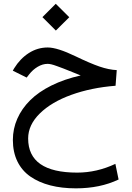

<svg xmlns="http://www.w3.org/2000/svg" viewBox="-20 -669 698 1019"><path d="M205.1 -578.1 275.9 -648.9 347.7 -577.6 276.4 -506.8ZM408.2 -268.6Q391.1 -275.4 363.8 -286.6Q330.1 -300.3 317.1 -305.2Q304.2 -310.1 283.7 -317.6Q263.2 -325.2 252.2 -327.6Q241.2 -330.1 232.9 -330.1Q206.1 -330.1 179.9 -314.5Q153.8 -298.8 134.8 -274.4L121.6 -257.3L47.9 -293.9L55.2 -306.6Q86.9 -357.9 133.1 -387.5Q179.2 -417 233.4 -417Q284.2 -417 381.3 -370.1Q458 -333 507.8 -315.9Q557.6 -298.8 599.6 -296.9L593.3 -213.9Q463.4 -203.6 358.2 -165.5Q252.9 -127.4 191.2 -66.7Q129.4 -5.9 129.4 65.9Q129.4 247.1 389.6 247.1Q493.7 247.1 592.3 200.7L609.4 283.7Q511.2 330.6 382.8 330.6Q307.6 330.6 247.1 314.9Q186.5 299.3 141.6 268.3Q96.7 237.3 72.5 188Q48.3 138.7 48.3 73.7Q48.3 14.6 71.8 -38.8Q95.2 -92.3 139.9 -136.7Q184.6 -181.2 252.9 -215.1Q321.3 -249 408.2 -268.6Z"/></svg>

Font: Vazir WOL
Style: WOL
Weight: 400
Foundry: Based on Dejavu fonts, by Saber Rastikerdar
Version: Version 26.0.0